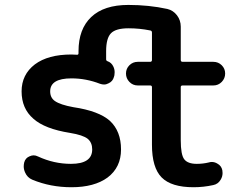

<svg xmlns="http://www.w3.org/2000/svg" viewBox="-20 -785 1040 794"><path d="M780.3 -10.7Q688.5 -10.7 648.4 -51.3Q608.4 -91.8 608.4 -186.5V-424.8Q608.4 -431.6 600.6 -431.6H549.8Q529.3 -431.6 515.1 -446.3Q501 -460.9 501 -481Q501 -501 515.1 -515.1Q529.3 -529.3 549.8 -529.3H600.6Q608.4 -529.3 608.4 -537.1V-650.4Q608.4 -658.2 600.6 -659.2Q556.6 -668 511.7 -668Q459 -668 439 -647.5Q418.9 -627 418.9 -573.2V-540Q418.9 -534.2 423.8 -532.2Q441.4 -526.4 449.2 -508.8Q454.1 -498 454.1 -486.3Q454.1 -480.5 453.1 -473.6L451.2 -466.8Q446.3 -448.2 428.7 -440.4Q419.9 -435.5 410.2 -435.5Q402.3 -435.5 393.6 -438.5Q335.9 -460.9 275.4 -460.9Q187.5 -460.9 187.5 -407.2Q187.5 -380.9 207 -367.2Q229.5 -351.6 283.2 -341.8Q388.7 -326.2 434.6 -285.2Q480.5 -242.2 480.5 -167Q480.5 -92.8 424.8 -50.8Q370.1 -10.7 275.4 -10.7Q188.5 -10.7 113.3 -42Q92.8 -50.8 84 -71.3Q78.1 -84 78.1 -96.7Q78.1 -104.5 80.1 -113.3Q85 -131.8 102.5 -138.7Q111.3 -142.6 119.1 -142.6Q127.9 -142.6 137.7 -137.7Q203.1 -107.4 273.4 -107.4Q361.3 -107.4 361.3 -167Q361.3 -195.3 342.8 -210.9Q323.2 -226.6 269.5 -235.4Q165 -252 118.2 -293.9Q69.3 -335.9 69.3 -407.2Q69.3 -476.6 124 -518.6Q178.7 -559.6 275.4 -559.6Q284.2 -559.6 297.9 -558.6Q304.7 -557.6 304.7 -565.4V-573.2Q304.7 -665 357.4 -714.8Q410.2 -764.6 510.7 -764.6Q595.7 -764.6 671.9 -748Q696.3 -742.2 711.9 -721.7Q727.5 -701.2 727.5 -674.8V-537.1Q727.5 -529.3 735.4 -529.3H862.3Q882.8 -529.3 897 -515.1Q911.1 -501 911.1 -481Q911.1 -460.9 897 -446.3Q882.8 -431.6 862.3 -431.6H735.4Q727.5 -431.6 727.5 -424.8V-205.1Q727.5 -144.5 742.2 -126Q756.8 -107.4 793.9 -107.4Q819.3 -107.4 843.8 -113.3Q849.6 -115.2 855.5 -115.2Q868.2 -115.2 878.9 -108.4Q895.5 -99.6 899.4 -81.1Q900.4 -75.2 900.4 -69.3Q900.4 -54.7 892.6 -42Q881.8 -23.4 861.3 -19.5Q821.3 -10.7 780.3 -10.7Z"/></svg>

Font: Rounded Mgen+ 2m medium
Style: Regular
Weight: 500
Designer: [Source Han Sans]
Ryoko NISHIZUKA  (kana & ideographs); Paul D. Hunt (Latin, Greek & Cyrillic); Wenlong ZHANG  (bopomofo
Version: Version 1.059.20150602